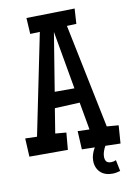

<svg xmlns="http://www.w3.org/2000/svg" viewBox="-97 -759 667 974"><g transform="rotate(-10 236.5 -272.0)"><path d="M442.4 150.4Q432.1 153.3 421.9 155.3Q411.6 157.2 400.4 157.2Q381.8 157.2 366.2 151.6Q350.6 146 339.6 135.3Q328.6 124.5 322.5 109.4Q316.4 94.2 316.4 75.2Q316.4 58.6 321.8 42.2Q327.1 25.9 336.4 10.3L270 8.8L265.1 -85.9L325.7 -84L300.3 -226.6L171.4 -220.7L150.9 -93.8L207.5 -88.9L199.7 -1H1.5L-3.4 -95.7L57.1 -93.8L163.6 -615.2L113.8 -613.3L108.9 -696.3L357.9 -701.2L353 -623L304.2 -621.1L414.6 -84L475.1 -79.1L468.3 13.7L390.6 11.7Q383.3 24.4 378.7 38.3Q374 52.2 374 64.5Q374 81.5 381.1 90.1Q388.2 98.6 405.3 98.6Q418.9 98.6 430.7 92.8ZM286.6 -302.7 233.9 -602.5 185.1 -302.7Z"/></g></svg>

Font: Maiden Orange
Style: Regular
Weight: 400
Designer: Astigmatic (AOETI)
Foundry: Astigmatic (AOETI)
Version: Version 1.001